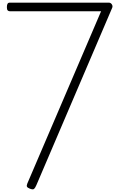

<svg xmlns="http://www.w3.org/2000/svg" viewBox="-20 -1415 897 1451"><path d="M206 11Q188 4 184 -4Q180 -12 186 -27L744 -1330H54Q44 -1330 38 -1336.5Q32 -1343 32 -1361Q32 -1378 37 -1386.5Q42 -1395 54 -1395H802Q817 -1395 825.5 -1381.5Q834 -1368 827 -1354L255 -16Q246 5 237.5 12.5Q229 20 206 11Z"/></svg>

Font: Playwrite BE WAL Light
Style: Regular
Weight: 300
Version: Version 1.002